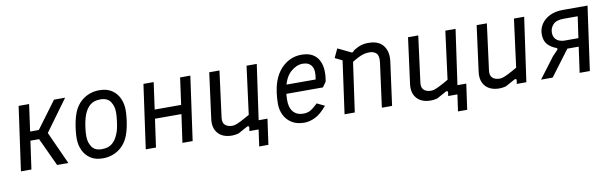

<svg xmlns="http://www.w3.org/2000/svg" viewBox="-44 -931 4710 1480"><g transform="rotate(-10 2311.5 -190.5)"><path d="M50 0 120 -500H202L173 -290H241L397 -500H484L295 -241L289 -291L421 0H333L231 -220H163L132 0Z M690 11Q631 11 592.5 -15.5Q554 -42 535.5 -84Q517 -126 517 -173Q517 -203 521 -238.5Q525 -274 532.5 -308.5Q540 -343 550 -369Q576 -437 630 -474Q684 -511 753 -511Q813 -511 851.5 -484.5Q890 -458 908.5 -416Q927 -374 927 -327Q927 -298 923 -262Q919 -226 911.5 -191.5Q904 -157 894 -131Q868 -63 814 -26Q760 11 690 11ZM695 -60Q745 -60 775 -84.5Q805 -109 823 -155Q832 -174 838 -204Q844 -234 847.5 -266.5Q851 -299 851 -323Q851 -369 827.5 -404.5Q804 -440 748 -440Q699 -440 669 -415.5Q639 -391 621 -345Q613 -325 606.5 -295.5Q600 -266 596.5 -235Q593 -204 593 -177Q593 -131 616.5 -95.5Q640 -60 695 -60Z M1027 0 1097 -500H1177L1148 -290H1355L1384 -500H1464L1394 0H1314L1345 -220H1138L1107 0Z M1892 130 1916 -40 1905 -70H1992L1964 130ZM1702 11Q1629 11 1592 -31Q1555 -73 1565 -145L1612 -500H1692L1645 -139Q1640 -99 1660.5 -81Q1681 -63 1716 -63Q1727 -63 1741 -67Q1755 -71 1781.5 -84Q1808 -97 1855 -124L1904 -500H1984L1913 0H1838L1842 -25Q1844 -34 1838.5 -37.5Q1833 -41 1825 -36Q1803 -24 1785 -14Q1767 -4 1752 4Q1740 7 1727 9Q1714 11 1702 11Z M2268 10Q2209 10 2169.5 -15Q2130 -40 2110.5 -80.5Q2091 -121 2091 -167Q2091 -214 2096.5 -251.5Q2102 -289 2108 -312Q2124 -374 2157.5 -418.5Q2191 -463 2236.5 -486.5Q2282 -510 2333 -510Q2388 -510 2421.5 -490Q2455 -470 2471.5 -436Q2488 -402 2490 -360Q2492 -318 2483 -273L2455 -233H2153L2162 -303H2410Q2424 -371 2403 -405.5Q2382 -440 2332 -440Q2284 -440 2239 -401Q2194 -362 2177 -282Q2173 -261 2170 -243.5Q2167 -226 2166 -191Q2164 -128 2192 -94Q2220 -60 2272 -60Q2304 -60 2327 -73Q2350 -86 2386 -120L2446 -91Q2397 -33 2353 -11.5Q2309 10 2268 10Z M2583 0 2645 -447 2684 -391 2583 -440 2616 -510 2717 -461Q2726 -457 2732 -463L2744 -475Q2776 -495 2803 -503Q2830 -511 2864 -510Q2941 -509 2976 -461.5Q3011 -414 3001 -340L2955 0H2875L2921 -344Q2928 -396 2909 -416.5Q2890 -437 2854 -437Q2833 -437 2813.5 -432.5Q2794 -428 2768.5 -415.5Q2743 -403 2702 -377L2723 -424L2663 0Z M3448 130 3472 -40 3461 -70H3548L3520 130ZM3258 11Q3185 11 3148 -31Q3111 -73 3121 -145L3168 -500H3248L3201 -139Q3196 -99 3216.5 -81Q3237 -63 3272 -63Q3283 -63 3297 -67Q3311 -71 3337.5 -84Q3364 -97 3411 -124L3460 -500H3540L3469 0H3394L3398 -25Q3400 -34 3394.5 -37.5Q3389 -41 3381 -36Q3359 -24 3341 -14Q3323 -4 3308 4Q3296 7 3283 9Q3270 11 3258 11Z M3795 11Q3722 11 3685 -31Q3648 -73 3658 -145L3705 -500H3785L3738 -139Q3733 -99 3753.5 -81Q3774 -63 3809 -63Q3820 -63 3834 -67Q3848 -71 3874.5 -84Q3901 -97 3948 -124L3997 -500H4077L4006 0H3931L3935 -25Q3937 -34 3931.5 -37.5Q3926 -41 3918 -36Q3896 -24 3878 -14Q3860 -4 3845 4Q3833 7 3820 9Q3807 11 3795 11Z M4121 0 4244 -163 4282 -202Q4288 -208 4286.5 -213.5Q4285 -219 4280 -220Q4240 -234 4213.5 -262.5Q4187 -291 4187 -344Q4187 -385 4209.5 -420.5Q4232 -456 4275.5 -478Q4319 -500 4380 -500H4573L4503 0H4423L4451 -200H4362L4212 0ZM4349 -265H4460L4484 -432H4374Q4316 -432 4291 -405Q4266 -378 4266 -343Q4266 -313 4279.5 -296Q4293 -279 4312.5 -272Q4332 -265 4349 -265Z"/></g></svg>

Font: Finlandica
Style: Italic
Weight: 400
Italic angle: -8°
Designer: Niklas Ekholm, Juho Hiilivirta, Jaakko Suomalainen
Foundry: Helsinki Type Studio
Version: Version 1.064